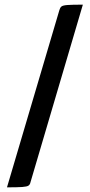

<svg xmlns="http://www.w3.org/2000/svg" viewBox="-20 -785 386 825"><path d="M10 20 235 -741Q238 -752 244 -757Q250 -762 270 -763.5Q290 -765 336 -765L111 -2Q109 8 102.5 12.5Q96 17 75.5 18.5Q55 20 10 20Z"/></svg>

Font: Yanone Kaffeesatz ExtraLight Medium
Style: Regular
Weight: 500
Version: Version 2.003